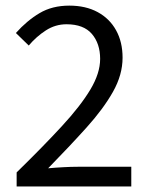

<svg xmlns="http://www.w3.org/2000/svg" viewBox="-20 -670 537 690"><path d="M39.8 0V-50.4Q135.3 -143.7 202.4 -216.6Q269.6 -289.4 304.7 -348.1Q339.9 -406.9 339.9 -458.3Q339.9 -513.3 310.2 -548.1Q280.5 -582.8 218.9 -582.8Q179.1 -582.8 144.9 -560.8Q110.8 -538.8 83.3 -506.4L37.1 -551.4Q76.8 -595.9 122.2 -622.8Q167.6 -649.8 229 -649.8Q288 -649.8 331 -626.5Q374 -603.2 397.2 -561.1Q420.5 -519.1 420.5 -462.8Q420.5 -401.1 385.9 -339.9Q351.4 -278.7 291 -211.7Q230.7 -144.7 153 -65.2Q178.9 -67.6 207.2 -69.1Q235.4 -70.7 260.2 -70.7H451.8V0Z"/></svg>

Font: Source Sans 3
Style: Regular
Weight: 200
Designer: Paul D. Hunt
Foundry: Adobe
Version: Version 3.046;hotconv 1.0.118;makeotfexe 2.5.65603